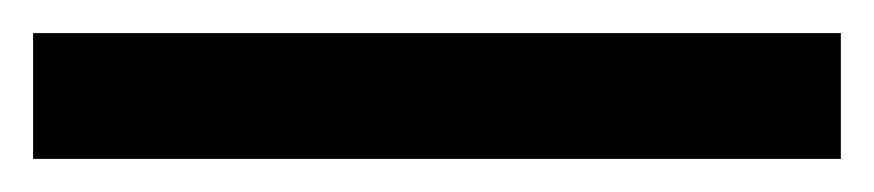

<svg xmlns="http://www.w3.org/2000/svg" viewBox="-23 -856 528 116"><path d="M485 -760V-836H-3V-760Z"/></svg>

Font: Noto Sans Bengali SemiCondensed Medium
Style: Regular
Weight: 500
Width: 4
Designer: Joana Ranito - Universal Thirst; Jelle Bosma - Monotype Design Team
Foundry: Universal Thirst ehf.
Version: Version 3.000